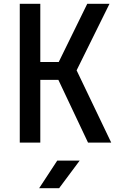

<svg xmlns="http://www.w3.org/2000/svg" viewBox="-20 -750 640 1010"><path d="M84 0V-730H192V-424H289L439 -730H556L383 -380L565 0H443L287 -330H192V0ZM186 240 281 95H399L291 240Z"/></svg>

Font: JetBrains Mono NL SemiBold
Style: Regular
Weight: 600
Designer: Philipp Nurullin, Konstantin Bulenkov
Foundry: JetBrains
Version: Version 2.304; ttfautohint (v1.8.4.7-5d5b)